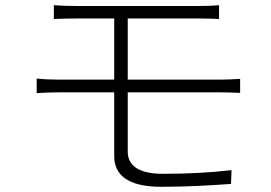

<svg xmlns="http://www.w3.org/2000/svg" viewBox="-20 -715 1040 738"><path d="M121 -413V-357C147 -359 182 -360 206 -360H419V-115C419 -45 468 3 600 3C697 3 783 -2 868 -8L870 -61C782 -51 703 -47 605 -47C506 -47 471 -84 471 -132V-360H829C851 -360 882 -359 903 -358V-412C882 -410 849 -409 828 -409H471V-644H744C779 -644 800 -643 822 -642V-695C801 -693 777 -692 744 -692C680 -692 335 -692 273 -692C240 -692 212 -693 187 -695V-642C212 -643 240 -644 273 -644H419V-409H206C182 -409 147 -410 121 -413Z"/></svg>

Font: Noto Sans KR Light
Style: Regular
Weight: 300
Designer: Ryoko NISHIZUKA 西塚涼子 (kana, bopomofo & ideographs); Paul D. Hunt (Latin, Greek & Cyrillic); Sandoll Communications 산돌커뮤니
Foundry: Adobe
Version: Version 2.004;hotconv 1.0.118;makeotfexe 2.5.65603